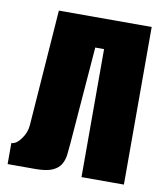

<svg xmlns="http://www.w3.org/2000/svg" viewBox="-71 -650 608 709"><g transform="rotate(10 233.0 -295.5)"><path d="M5 0V-79Q23 -79 41 -103.5Q59 -128 61 -156L93 -591H441V0H282V-480H249L220 -116Q218 -95 216 -74.5Q214 -54 204.5 -37Q195 -20 173 -10Q151 0 109 0Z"/></g></svg>

Font: Alumni Sans Black
Style: Regular
Weight: 900
Designer: Robert E. Leuschke
Foundry: Robert E. Leuschke
Version: Version 1.018